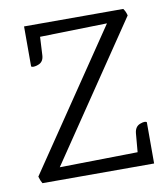

<svg xmlns="http://www.w3.org/2000/svg" viewBox="-62 -538 513 591"><g transform="rotate(-10 194.0 -242.5)"><path d="M52 -485H362Q365 -481 367.5 -476Q370 -471 372 -463L85 -39L329 -43L334 -101Q336 -122 352 -128Q368 -134 373 -129V0H24Q21 -5 19 -10Q17 -15 15 -22L305 -450L95 -445L92 -388Q91 -367 74 -361Q57 -355 52 -360Z"/></g></svg>

Font: Karma Variable Light
Style: Regular
Weight: 300
Designer: Joana Correia
Foundry: Indian Type Foundry
Version: Version 3.000